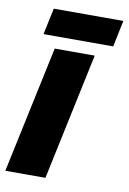

<svg xmlns="http://www.w3.org/2000/svg" viewBox="-83 -772 553 824"><g transform="rotate(10 193.5 -360.5)"><path d="M-0.5 0 117.2 -553.2H291.5L174.3 0ZM59.1 -606 83.5 -721.2H386.7L362.8 -606Z"/></g></svg>

Font: Open Sans SemiCondensed ExtraBold
Style: Italic
Weight: 800
Width: 4
Italic angle: -12°
Designer: Monotype Design Team
Foundry: Monotype Imaging Inc.
Version: Version 3.003